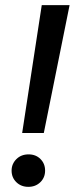

<svg xmlns="http://www.w3.org/2000/svg" viewBox="-20 -720 290 745"><path d="M66 -204 142 -700H250L150 -204ZM90 5Q62 5 43.5 -13Q25 -31 25 -58Q25 -84 43.5 -102.5Q62 -121 91 -121Q119 -121 137 -103Q155 -85 155 -58Q155 -31 136.5 -13Q118 5 90 5Z"/></svg>

Font: DM Sans 28pt Medium
Style: Italic
Weight: 500
Italic angle: -10°
Version: Version 4.004;gftools[0.9.30]